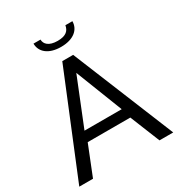

<svg xmlns="http://www.w3.org/2000/svg" viewBox="-204 -1026 1085 1163"><g transform="rotate(-30 338.5 -444.5)"><path d="M339 -788C428 -788 475 -832 475 -889H426C420 -855 400 -830 339 -830C277 -830 252 -858 252 -889H203C203 -832 250 -788 339 -788ZM301 -710 10 0H106L189 -208H487L571 0H667L377 -710ZM467 -278H207L339 -606Z"/></g></svg>

Font: FIGSv2-sans-serif Medium
Style: Regular
Weight: 500
Designer: Matt McInerney, Pablo Impallari, Rodrigo Fuenzalida,Mirko Velimirovic
Foundry: Matt McInerney, Pablo Impallari, Rodrigo Fuenzalida
Version: Version 4.021;hotconv 1.0.109;makeotfexe 2.5.65596